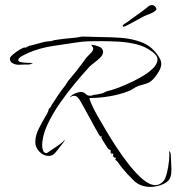

<svg xmlns="http://www.w3.org/2000/svg" viewBox="-20 -581 695 756"><path d="M572 155Q532 155 505 128.5Q478 102 455 73Q451 68 448 63Q445 58 441 54Q440 53 437 50.5Q434 48 434 47Q434 44 435.5 43.5Q437 43 437 41Q437 40 433 40Q431 40 428 37.5Q425 35 425 33Q425 31 425.5 29.5Q426 28 426 27Q426 27 426 25Q426 23 425 23Q422 23 422 24.5Q422 26 420 26Q418 26 418.5 24Q419 22 419 21Q419 20 417.5 20.5Q416 21 416 21Q415 21 415 20.5Q415 20 415 20Q415 15 415.5 16.5Q416 18 416 13Q416 9 412.5 8.5Q409 8 406 5Q405 3 398 -7Q391 -17 385 -27.5Q379 -38 379 -39Q379 -41 380 -41Q381 -41 381 -43Q381 -45 379 -44Q377 -43 376 -43L375 -44Q369 -50 365.5 -58Q362 -66 357 -73L309 -161Q304 -170 294 -187Q284 -204 272 -204Q269 -204 264 -202.5Q259 -201 259 -198L257 -199H256V-200H257Q263 -208 276.5 -213.5Q290 -219 299 -219Q310 -219 317 -211.5Q324 -204 334 -204Q336 -204 342 -205Q348 -206 349 -208Q354 -207 366.5 -210Q379 -213 385 -214Q396 -221 407.5 -223.5Q419 -226 430 -230Q446 -235 474 -247Q502 -259 531 -275Q560 -291 580 -309.5Q600 -328 600 -347Q600 -357 592.5 -365.5Q585 -374 577 -379Q550 -399 516 -407Q482 -415 446.5 -417Q411 -419 379 -419Q354 -419 330.5 -418.5Q307 -418 282 -414Q234 -407 185.5 -399.5Q137 -392 92 -373Q85 -370 68.5 -361.5Q52 -353 52 -344Q52 -338 64 -336Q76 -334 89.5 -333.5Q103 -333 108 -333V-331H105Q101 -327 93 -327Q85 -327 79 -327Q72 -327 66 -326.5Q60 -326 53 -326Q42 -326 30.5 -331.5Q19 -337 19 -351Q19 -356 31 -366.5Q43 -377 57.5 -385.5Q72 -394 77 -394L80 -393L98 -402L99 -401Q119 -406 139 -412Q159 -418 179 -419Q181 -420 184.5 -420Q188 -420 189 -422Q212 -426 234.5 -428.5Q257 -431 280 -433Q287 -434 294 -435.5Q301 -437 308 -437Q325 -437 343 -436Q361 -435 378 -435Q415 -435 457 -432Q499 -429 536.5 -415Q574 -401 598 -368Q604 -360 609.5 -350Q615 -340 615 -329Q615 -317 606.5 -301.5Q598 -286 586.5 -273Q575 -260 564 -255Q555 -251 545 -248.5Q535 -246 526 -243Q515 -239 505 -232Q495 -225 483 -221Q449 -208 409 -201.5Q369 -195 332 -195Q333 -188 339.5 -173Q346 -158 354 -143Q362 -128 366 -121Q376 -104 395 -71.5Q414 -39 438.5 -1.5Q463 36 490 70Q517 104 543.5 126Q570 148 592 148Q608 148 622 134Q631 125 637 101Q643 77 645.5 52Q648 27 646 15H648V16H649Q652 22 652.5 27.5Q653 33 653 39Q653 51 654 62.5Q655 74 655 86Q655 95 654 104Q653 113 649 121Q644 132 630 140Q616 148 600 151.5Q584 155 572 155ZM172 33Q151 33 135 16Q119 -1 119 -21Q119 -47 132.5 -74Q146 -101 159 -122.5Q172 -144 172 -152Q174 -154 178.5 -158.5Q183 -163 181 -164Q195 -186 209 -206.5Q223 -227 238 -246Q241 -251 243.5 -255Q246 -259 249 -263Q256 -272 263.5 -280.5Q271 -289 278 -298Q289 -312 299.5 -326Q310 -340 320 -354Q326 -361 336.5 -371Q347 -381 347 -390Q347 -395 343.5 -397.5Q340 -400 340 -404L342 -405Q353 -404 369.5 -397.5Q386 -391 386 -376Q386 -373 385 -372Q384 -363 373.5 -353Q363 -343 351 -334Q339 -325 332 -318Q309 -293 277.5 -255.5Q246 -218 216 -175Q186 -132 166 -88.5Q146 -45 146 -7Q146 1 149.5 11.5Q153 22 164 22Q169 18 185.5 7.5Q202 -3 217.5 -14.5Q233 -26 233 -30H235Q232 -22 226.5 -16Q221 -10 216 -3Q209 7 198 20Q187 33 172 33ZM468 -476Q463 -476 463 -480Q463 -482 469 -486Q475 -490 476 -491Q480 -493 483.5 -495.5Q487 -498 493 -503Q502 -510 516 -519.5Q530 -529 543 -539Q556 -549 562 -554Q570 -561 578 -561Q586 -561 591 -555Q596 -549 596 -545Q596 -537 565 -524Q561 -524 559 -522L549 -518L541 -514Q534 -510 522 -503.5Q510 -497 499 -491Q490 -486 480 -481Q470 -476 468 -476Z"/></svg>

Font: Qwitcher Grypen
Style: Regular
Weight: 400
Designer: Robert E. Leuschke
Foundry: Robert E. Leuschke
Version: Version 1.100; ttfautohint (v1.8.3)